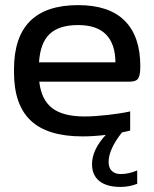

<svg xmlns="http://www.w3.org/2000/svg" viewBox="-20 -529 608 757"><path d="M533.2 -268.1Q533.2 -232.4 524.9 -219.7Q516.6 -207 490.2 -207H134.8Q143.1 -135.3 186 -102.5Q229 -69.8 313 -69.8Q351.6 -69.8 404.1 -75.7Q456.5 -81.5 493.2 -89.8V-14.2Q487.8 -13.2 477.3 -10.5Q466.8 -7.8 460.9 -6.8Q408.2 59.6 408.2 109.9Q408.2 132.3 420.7 144.8Q433.1 157.2 456.1 157.2Q487.3 157.2 521 143.1V195.8Q488.3 208 455.1 208Q400.9 208 371.8 184.8Q342.8 161.6 342.8 118.2Q342.8 61.5 397 2.9Q347.2 8.8 305.2 8.8Q167.5 8.8 101.3 -53.5Q35.2 -115.7 35.2 -244.1V-255.9Q35.2 -508.8 288.1 -508.8Q410.6 -508.8 471.9 -447Q533.2 -385.3 533.2 -268.1ZM133.8 -283.2H435.1Q433.6 -430.2 288.1 -430.2Q212.9 -430.2 175.8 -395Q138.7 -359.9 133.8 -283.2Z"/></svg>

Font: LT Wave
Style: Regular
Weight: 400
Designer: Daniel Lyons
Version: Version 2.5 (Glyphs App)